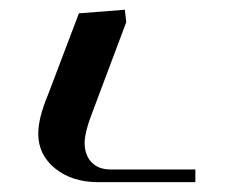

<svg xmlns="http://www.w3.org/2000/svg" viewBox="-20 -722 475 392"><path d="M58.1 -449.2Q58.1 -481 78.1 -528.8L141.1 -694.8L234.9 -702.1L237.8 -676.8L169.9 -496.1Q152.8 -452.6 152.8 -430.2Q152.8 -405.8 166.7 -390.9Q180.7 -376 206.1 -376H378.9V-350.1H180.2Q127.4 -350.1 92.8 -377.9Q58.1 -405.8 58.1 -449.2Z"/></svg>

Font: Dehuti
Style: Bold
Weight: 700
Version: Version 1.2